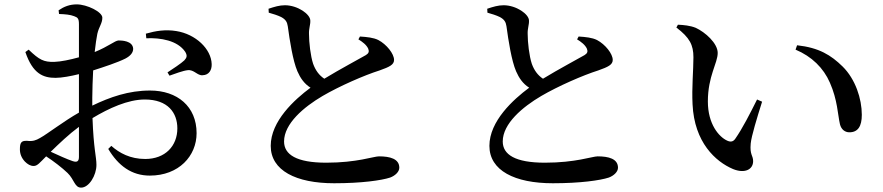

<svg xmlns="http://www.w3.org/2000/svg" viewBox="-20 -803 4040 878"><path d="M649 -628C714 -631 792 -618 827 -566C837 -549 835 -540 823 -527C810 -514 766 -485 746 -472L755 -457C777 -465 818 -480 838 -482C867 -486 883 -456 907 -459C936 -460 949 -483 948 -510C946 -579 875 -647 786 -661C737 -669 692 -662 647 -649ZM163 -172C144 -161 130 -156 104 -159C78 -160 71 -152 71 -120C71 -100 78 -81 94 -64C106 -52 119 -44 134 -44C151 -44 162 -59 191 -88C225 -66 264 -36 289 -12C320 18 321 55 351 55C387 55 421 -1 421 -49C421 -87 408 -121 403 -263C478 -308 565 -348 642 -348C748 -348 791 -287 791 -216C791 -135 735 -76 644 -76C576 -76 526 -103 489 -136L475 -122C521 -45 582 0 665 0C798 0 879 -90 879 -194C879 -316 791 -389 666 -389C568 -389 483 -359 402 -320V-356C402 -395 404 -439 406 -481C456 -497 517 -517 553 -535C576 -547 589 -562 589 -580C587 -617 536 -618 522 -618C505 -617 477 -591 413 -565C417 -600 421 -629 425 -648C432 -680 448 -696 448 -722C448 -749 377 -783 331 -783C299 -783 273 -773 248 -756L250 -739C279 -738 301 -736 319 -729C335 -723 341 -719 341 -692V-541C301 -530 259 -521 228 -520C180 -519 160 -529 111 -576L96 -565C130 -465 178 -447 234 -447C262 -447 305 -455 341 -464V-359V-288C272 -249 196 -190 163 -172ZM341 -223V-86C341 -67 334 -59 313 -66C286 -75 247 -93 212 -109C249 -145 296 -190 341 -223Z M1208 -763 1209 -745C1227 -740 1250 -733 1266 -725C1286 -714 1293 -703 1296 -683C1305 -617 1319 -526 1340 -477C1353 -447 1371 -420 1400 -402C1327 -348 1218 -249 1218 -136C1218 -23 1334 35 1508 35C1633 35 1724 22 1764 9C1788 0 1806 -18 1806 -36C1806 -77 1763 -88 1713 -88C1689 -88 1612 -59 1472 -59C1336 -59 1279 -96 1279 -156C1279 -238 1370 -314 1455 -364C1532 -409 1646 -459 1716 -481C1761 -497 1782 -507 1782 -529C1782 -557 1748 -600 1710 -620C1688 -631 1658 -634 1626 -636L1619 -623C1637 -612 1656 -598 1664 -580C1669 -567 1666 -559 1653 -551C1624 -534 1535 -487 1463 -443C1439 -459 1423 -481 1412 -511C1400 -547 1393 -609 1393 -648C1392 -673 1400 -690 1399 -709C1399 -738 1341 -779 1283 -779C1258 -779 1235 -772 1208 -763Z M2208 -763 2209 -745C2227 -740 2250 -733 2266 -725C2286 -714 2293 -703 2296 -683C2305 -617 2319 -526 2340 -477C2353 -447 2371 -420 2400 -402C2327 -348 2218 -249 2218 -136C2218 -23 2334 35 2508 35C2633 35 2724 22 2764 9C2788 0 2806 -18 2806 -36C2806 -77 2763 -88 2713 -88C2689 -88 2612 -59 2472 -59C2336 -59 2279 -96 2279 -156C2279 -238 2370 -314 2455 -364C2532 -409 2646 -459 2716 -481C2761 -497 2782 -507 2782 -529C2782 -557 2748 -600 2710 -620C2688 -631 2658 -634 2626 -636L2619 -623C2637 -612 2656 -598 2664 -580C2669 -567 2666 -559 2653 -551C2624 -534 2535 -487 2463 -443C2439 -459 2423 -481 2412 -511C2400 -547 2393 -609 2393 -648C2392 -673 2400 -690 2399 -709C2399 -738 2341 -779 2283 -779C2258 -779 2235 -772 2208 -763Z M3151 -541C3151 -482 3143 -402 3147 -326C3155 -152 3252 -64 3332 -30C3386 -8 3424 -28 3424 -66C3424 -93 3408 -94 3413 -147C3416 -180 3442 -265 3465 -338L3442 -348C3410 -284 3375 -215 3342 -168C3332 -154 3320 -153 3305 -160C3268 -177 3217 -235 3217 -339C3217 -455 3262 -514 3262 -561C3262 -605 3205 -656 3161 -676C3136 -686 3106 -689 3080 -690L3073 -677C3134 -631 3151 -597 3151 -541ZM3618 -576C3692 -545 3746 -492 3775 -425C3810 -346 3811 -278 3821 -235C3827 -210 3845 -198 3864 -198C3903 -198 3921 -225 3921 -278C3921 -351 3892 -441 3833 -499C3780 -551 3725 -585 3625 -596Z"/></svg>

Font: Noto Serif CJK SC SemiBold
Style: Regular
Weight: 600
Designer: Ryoko NISHIZUKA 西塚涼子 (kana & ideographs); Frank Grießhammer (Latin, Greek & Cyrillic); Wenlong ZHANG 张文龙 (bopomofo); San
Foundry: Adobe
Version: Version 2.001;hotconv 1.1.0;makeotfexe 2.6.0